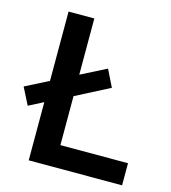

<svg xmlns="http://www.w3.org/2000/svg" viewBox="-105 -778 771 864"><g transform="rotate(15 281.0 -346.5)"><path d="M108 0V-271L40 -236L0 -315L108 -370V-693H228V-431L346 -491L385 -412L228 -331V-103H543V0Z"/></g></svg>

Font: Ubuntu Sans SemiBold
Style: Regular
Weight: 600
Designer: Dalton Maag Ltd
Foundry: Dalton Maag Ltd
Version: Version 1.006; ttfautohint (v1.8.4.7-5d5b)